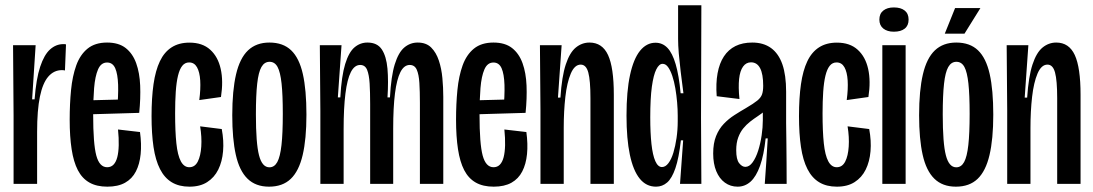

<svg xmlns="http://www.w3.org/2000/svg" viewBox="-20 -700 4161 731"><path d="M31.7 0V-259L29.7 -528H115.7L102.3 -321.7H111.7Q117.7 -400 133 -446Q148.3 -492 170.8 -512Q193.3 -532 220.7 -532Q223.3 -532 226 -532Q228.7 -532 231.3 -531L227.3 -431.7Q224.7 -432.3 221.8 -432.7Q219 -433 215.7 -433Q185.3 -433 164 -408.5Q142.7 -384 132 -332.3Q121.3 -280.7 121.3 -198V0Z M388.7 10.7Q348 10.7 320.3 -5Q292.7 -20.7 276.3 -52.3Q260 -84 252.7 -132Q245.3 -180 245.3 -244.3Q245.3 -304.3 250.5 -357.3Q255.7 -410.3 270.3 -451Q285 -491.7 313.3 -514.8Q341.7 -538 387.7 -538Q432 -538 458.7 -517Q485.3 -496 498.5 -459.3Q511.7 -422.7 513.7 -374.2Q515.7 -325.7 510 -270.3L305.3 -264.3V-317.7L445.3 -321.3L425.3 -276Q431 -335.3 429.7 -376.8Q428.3 -418.3 418.7 -440.2Q409 -462 387.7 -462Q364.7 -462 353.3 -435.8Q342 -409.7 338.3 -364.8Q334.7 -320 334.7 -263.3Q334.7 -152 346.7 -107.7Q358.7 -63.3 388 -63.3Q402.7 -63.3 412.2 -73.2Q421.7 -83 426.5 -101.5Q431.3 -120 432 -146.8Q432.7 -173.7 429.3 -207L513 -197.3Q519.3 -151.7 515.5 -113.3Q511.7 -75 497.3 -47.2Q483 -19.3 456.2 -4.3Q429.3 10.7 388.7 10.7Z M701.3 10.7Q661.7 10.7 634 -6Q606.3 -22.7 589.2 -56.3Q572 -90 564.5 -140.3Q557 -190.7 557 -258Q557 -327.3 564.5 -379.5Q572 -431.7 588.7 -466.7Q605.3 -501.7 633.3 -519.7Q661.3 -537.7 701.3 -537.7Q750.7 -537.7 780.3 -510.8Q810 -484 820.3 -437.7Q830.7 -391.3 821.3 -330.7L738.7 -319Q744.3 -361.3 742.3 -393.5Q740.3 -425.7 730 -444Q719.7 -462.3 700 -462.3Q684.3 -462.3 674 -449.5Q663.7 -436.7 657.7 -411.8Q651.7 -387 649.2 -350.8Q646.7 -314.7 646.7 -268.7Q646.7 -200 651.5 -154.3Q656.3 -108.7 668.5 -86Q680.7 -63.3 700.7 -63.3Q722 -63.3 733 -84.8Q744 -106.3 746.3 -142Q748.7 -177.7 742 -219L824.3 -208.7Q832.7 -164 829.3 -124.3Q826 -84.7 811 -54.3Q796 -24 768.8 -6.7Q741.7 10.7 701.3 10.7Z M1004.3 10.7Q953.3 10.7 922.3 -19.7Q891.3 -50 877.8 -110.7Q864.3 -171.3 864.3 -261.3Q864.3 -355.3 878.7 -416.8Q893 -478.3 924.3 -508.2Q955.7 -538 1005.7 -538Q1057.7 -538 1088.5 -508.5Q1119.3 -479 1133 -418.3Q1146.7 -357.7 1146.7 -263.3Q1146.7 -170.3 1132.3 -109.5Q1118 -48.7 1087 -19Q1056 10.7 1004.3 10.7ZM1005.7 -63Q1024.7 -63 1035.7 -83Q1046.7 -103 1051.7 -147.7Q1056.7 -192.3 1056.7 -266.7Q1056.7 -339 1052 -382.3Q1047.3 -425.7 1036.7 -445.2Q1026 -464.7 1006.3 -464.7Q986.7 -464.7 975.3 -444.8Q964 -425 959.2 -381.2Q954.3 -337.3 954.3 -264Q954.3 -154.3 966.2 -108.7Q978 -63 1005.7 -63Z M1199.7 0V-277.3L1197.7 -528H1280.3L1266.3 -329.3H1275.7Q1280.3 -411 1294.2 -456.2Q1308 -501.3 1329.7 -519.7Q1351.3 -538 1379 -538Q1416.3 -538 1433.7 -511.8Q1451 -485.7 1455.2 -438.7Q1459.3 -391.7 1455.3 -329.3H1464.7Q1469 -410 1483 -455.2Q1497 -500.3 1519.3 -519.2Q1541.7 -538 1570.3 -538Q1602.7 -538 1621.7 -519Q1640.7 -500 1650.8 -469.5Q1661 -439 1664.3 -402.7Q1667.7 -366.3 1667.7 -331.3V0H1578.7V-308.7Q1578.7 -351.7 1576.7 -384.2Q1574.7 -416.7 1566.7 -434.7Q1558.7 -452.7 1540 -452.7Q1518.3 -452.7 1504.5 -425.5Q1490.7 -398.3 1483.8 -344.5Q1477 -290.7 1477 -210.7V0H1389.3V-303.3Q1389.3 -348.7 1387.3 -382Q1385.3 -415.3 1377.7 -434Q1370 -452.7 1351.3 -452.7Q1329.7 -452.7 1315.8 -425.5Q1302 -398.3 1295.2 -344Q1288.3 -289.7 1288.3 -208V0Z M1859.7 10.7Q1819 10.7 1791.3 -5Q1763.7 -20.7 1747.3 -52.3Q1731 -84 1723.7 -132Q1716.3 -180 1716.3 -244.3Q1716.3 -304.3 1721.5 -357.3Q1726.7 -410.3 1741.3 -451Q1756 -491.7 1784.3 -514.8Q1812.7 -538 1858.7 -538Q1903 -538 1929.7 -517Q1956.3 -496 1969.5 -459.3Q1982.7 -422.7 1984.7 -374.2Q1986.7 -325.7 1981 -270.3L1776.3 -264.3V-317.7L1916.3 -321.3L1896.3 -276Q1902 -335.3 1900.7 -376.8Q1899.3 -418.3 1889.7 -440.2Q1880 -462 1858.7 -462Q1835.7 -462 1824.3 -435.8Q1813 -409.7 1809.3 -364.8Q1805.7 -320 1805.7 -263.3Q1805.7 -152 1817.7 -107.7Q1829.7 -63.3 1859 -63.3Q1873.7 -63.3 1883.2 -73.2Q1892.7 -83 1897.5 -101.5Q1902.3 -120 1903 -146.8Q1903.7 -173.7 1900.3 -207L1984 -197.3Q1990.3 -151.7 1986.5 -113.3Q1982.7 -75 1968.3 -47.2Q1954 -19.3 1927.2 -4.3Q1900.3 10.7 1859.7 10.7Z M2037.7 0V-281L2035.7 -528H2118.3L2104.3 -328.3H2113.7Q2119 -408.7 2134 -454.3Q2149 -500 2172.3 -519Q2195.7 -538 2224.3 -538Q2273 -538 2295 -490.5Q2317 -443 2317 -339.3V0H2228V-326Q2228 -394 2219.8 -424Q2211.7 -454 2191 -454Q2167.7 -454 2153.2 -420Q2138.7 -386 2132.5 -331.3Q2126.3 -276.7 2126.3 -213.3V0Z M2477.7 10.7Q2440.3 10.7 2415.5 -20Q2390.7 -50.7 2378 -111Q2365.3 -171.3 2365.3 -259.7Q2365.3 -352.7 2378.7 -414.3Q2392 -476 2416.8 -506.7Q2441.7 -537.3 2475.7 -537.3Q2502.3 -537.3 2521.2 -517.7Q2540 -498 2552.5 -455.5Q2565 -413 2571.3 -345H2582Q2576 -389.7 2571.5 -427.7Q2567 -465.7 2564.3 -496.8Q2561.7 -528 2561.7 -551.3V-680H2650.3L2649 -251.3L2650.3 0H2569L2581 -165.7H2572.3Q2564.7 -98.3 2551.5 -59.7Q2538.3 -21 2520 -5.2Q2501.7 10.7 2477.7 10.7ZM2500.3 -64Q2513.7 -64 2524.8 -78.7Q2536 -93.3 2543.7 -118.5Q2551.3 -143.7 2555.8 -174.7Q2560.3 -205.7 2560.3 -238.3V-259.3Q2560.3 -283.3 2558 -310.3Q2555.7 -337.3 2551.2 -363.7Q2546.7 -390 2539.7 -410.8Q2532.7 -431.7 2523.7 -444.3Q2514.7 -457 2502.7 -457Q2489.3 -457 2478.7 -435.8Q2468 -414.7 2461.8 -369.8Q2455.7 -325 2455.7 -253.3Q2455.7 -194.3 2460.3 -151.7Q2465 -109 2475 -86.5Q2485 -64 2500.3 -64Z M2788.3 10.7Q2761 10.7 2739.8 -4.7Q2718.7 -20 2707 -48.3Q2695.3 -76.7 2695.3 -115.7Q2695.3 -154.7 2706.3 -182Q2717.3 -209.3 2735.7 -228.5Q2754 -247.7 2776.2 -261.8Q2798.3 -276 2820.3 -288.7Q2849.3 -305.7 2863.2 -317Q2877 -328.3 2881.3 -340.8Q2885.7 -353.3 2885.7 -373.3Q2885.7 -418 2874 -440.3Q2862.3 -462.7 2839.3 -462.7Q2820.7 -462.7 2809 -446.5Q2797.3 -430.3 2794 -399.5Q2790.7 -368.7 2795.3 -323L2708.7 -333.7Q2705 -382.7 2712 -421Q2719 -459.3 2736.2 -485.3Q2753.3 -511.3 2780.3 -524.7Q2807.3 -538 2844 -538Q2886.7 -538 2915.5 -517.2Q2944.3 -496.3 2958.7 -455.2Q2973 -414 2973 -351V-231.3Q2973.7 -193.3 2974 -154.7Q2974.3 -116 2974.7 -77.3Q2975 -38.7 2975 0H2891.7Q2895 -43.3 2897.7 -86.5Q2900.3 -129.7 2903 -173H2895Q2888.3 -109.7 2873.7 -68.7Q2859 -27.7 2837.7 -8.5Q2816.3 10.7 2788.3 10.7ZM2817.7 -64.7Q2833 -64.7 2845.5 -82Q2858 -99.3 2866.7 -126.7Q2875.3 -154 2879.8 -184.7Q2884.3 -215.3 2884.3 -242.3V-284L2913.3 -302Q2905.3 -288.7 2892.7 -278.2Q2880 -267.7 2865.2 -257.8Q2850.3 -248 2835.8 -236.7Q2821.3 -225.3 2809.7 -211Q2798 -196.7 2790.5 -176.3Q2783 -156 2783 -128.3Q2783 -92.7 2794.2 -78.7Q2805.3 -64.7 2817.7 -64.7Z M3166.3 10.7Q3126.7 10.7 3099 -6Q3071.3 -22.7 3054.2 -56.3Q3037 -90 3029.5 -140.3Q3022 -190.7 3022 -258Q3022 -327.3 3029.5 -379.5Q3037 -431.7 3053.7 -466.7Q3070.3 -501.7 3098.3 -519.7Q3126.3 -537.7 3166.3 -537.7Q3215.7 -537.7 3245.3 -510.8Q3275 -484 3285.3 -437.7Q3295.7 -391.3 3286.3 -330.7L3203.7 -319Q3209.3 -361.3 3207.3 -393.5Q3205.3 -425.7 3195 -444Q3184.7 -462.3 3165 -462.3Q3149.3 -462.3 3139 -449.5Q3128.7 -436.7 3122.7 -411.8Q3116.7 -387 3114.2 -350.8Q3111.7 -314.7 3111.7 -268.7Q3111.7 -200 3116.5 -154.3Q3121.3 -108.7 3133.5 -86Q3145.7 -63.3 3165.7 -63.3Q3187 -63.3 3198 -84.8Q3209 -106.3 3211.3 -142Q3213.7 -177.7 3207 -219L3289.3 -208.7Q3297.7 -164 3294.3 -124.3Q3291 -84.7 3276 -54.3Q3261 -24 3233.8 -6.7Q3206.7 10.7 3166.3 10.7Z M3339.3 0V-528H3428V0ZM3383 -579.3Q3358 -579.3 3343 -591.3Q3328 -603.3 3328 -625.3Q3328 -648 3343 -659.8Q3358 -671.7 3383 -671.7Q3409.7 -671.7 3424.5 -659.8Q3439.3 -648 3439.3 -625.3Q3439.3 -602.7 3424.5 -591Q3409.7 -579.3 3383 -579.3Z M3619.3 10.7Q3568.3 10.7 3537.3 -19.7Q3506.3 -50 3492.8 -110.7Q3479.3 -171.3 3479.3 -261.3Q3479.3 -355.3 3493.7 -416.8Q3508 -478.3 3539.3 -508.2Q3570.7 -538 3620.7 -538Q3672.7 -538 3703.5 -508.5Q3734.3 -479 3748 -418.3Q3761.7 -357.7 3761.7 -263.3Q3761.7 -170.3 3747.3 -109.5Q3733 -48.7 3702 -19Q3671 10.7 3619.3 10.7ZM3620.7 -63Q3639.7 -63 3650.7 -83Q3661.7 -103 3666.7 -147.7Q3671.7 -192.3 3671.7 -266.7Q3671.7 -339 3667 -382.3Q3662.3 -425.7 3651.7 -445.2Q3641 -464.7 3621.3 -464.7Q3601.7 -464.7 3590.3 -444.8Q3579 -425 3574.2 -381.2Q3569.3 -337.3 3569.3 -264Q3569.3 -154.3 3581.2 -108.7Q3593 -63 3620.7 -63ZM3652 -571.7H3577L3616.3 -669.3H3712.7Z M3814.7 0V-281L3812.7 -528H3895.3L3881.3 -328.3H3890.7Q3896 -408.7 3911 -454.3Q3926 -500 3949.3 -519Q3972.7 -538 4001.3 -538Q4050 -538 4072 -490.5Q4094 -443 4094 -339.3V0H4005V-326Q4005 -394 3996.8 -424Q3988.7 -454 3968 -454Q3944.7 -454 3930.2 -420Q3915.7 -386 3909.5 -331.3Q3903.3 -276.7 3903.3 -213.3V0Z"/></svg>

Font: Bricolage Grotesque 96pt ExtraBold Condensed
Style: Regular
Weight: 800
Width: 3
Version: Version 1.001;gftools[0.9.33.dev8+g029e19f]